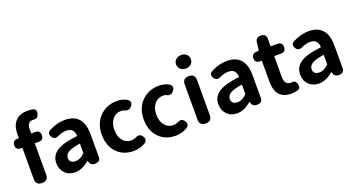

<svg xmlns="http://www.w3.org/2000/svg" viewBox="-51 -1467 3931 2137"><g transform="rotate(-20 1914.0 -399.0)"><path d="M178 0Q104 0 104 -73V-222V-444H83Q29 -444 29 -500Q29 -553 80 -557L104 -559V-605Q104 -699 149 -752Q199 -812 299 -812Q330 -812 363 -805Q405 -792 392 -742Q378 -684 321 -696Q320 -696 319 -696Q251 -696 251 -608V-560H298Q356 -560 356 -502Q356 -444 298 -444H251V-73Q251 0 178 0Z M566 14Q492 14 446 -33Q400 -80 400 -152Q400 -242 476.5 -291.5Q553 -341 722 -359Q718 -456 627 -456Q581 -456 526 -431Q473 -404 446 -453Q420 -500 465 -525Q560 -574 654 -574Q760 -574 814.5 -511.5Q869 -449 869 -327V-163V-60Q869 0 805 0Q749 0 739 -52L738 -60H735Q649 14 566 14ZM614 -101Q667 -101 722 -156V-269Q627 -256 580 -229Q540 -203 540 -164Q540 -101 614 -101Z M1257 14Q1138 14 1062 -63Q984 -144 984 -279Q984 -413 1070 -497Q1152 -574 1270 -574Q1335 -574 1389 -543Q1433 -512 1400 -467Q1363 -417 1308 -449Q1291 -454 1277 -454Q1213 -454 1173.5 -406Q1134 -358 1134 -279Q1134 -201 1173 -153.5Q1212 -106 1273 -106Q1303 -106 1328 -118Q1382 -150 1414 -97Q1440 -54 1397 -23Q1332 14 1257 14Z M1754 14Q1635 14 1559 -63Q1481 -144 1481 -279Q1481 -413 1567 -497Q1649 -574 1767 -574Q1832 -574 1886 -543Q1930 -512 1897 -467Q1860 -417 1805 -449Q1788 -454 1774 -454Q1710 -454 1670.5 -406Q1631 -358 1631 -279Q1631 -201 1670 -153.5Q1709 -106 1770 -106Q1800 -106 1825 -118Q1879 -150 1911 -97Q1937 -54 1894 -23Q1829 14 1754 14Z M2116 0Q2043 0 2043 -73V-487Q2043 -560 2116 -560Q2189 -560 2189 -487V-280V-73Q2189 0 2116 0ZM2117 -650Q2079 -650 2054 -672.5Q2029 -695 2029 -730Q2029 -766 2054 -788Q2079 -810 2117 -810Q2155 -810 2179.5 -788Q2204 -766 2204 -730Q2204 -696 2179.5 -673Q2155 -650 2117 -650Z M2485 14Q2411 14 2365 -33Q2319 -80 2319 -152Q2319 -242 2395.5 -291.5Q2472 -341 2641 -359Q2637 -456 2546 -456Q2500 -456 2445 -431Q2392 -404 2365 -453Q2339 -500 2384 -525Q2479 -574 2573 -574Q2679 -574 2733.5 -511.5Q2788 -449 2788 -327V-163V-60Q2788 0 2724 0Q2668 0 2658 -52L2657 -60H2654Q2568 14 2485 14ZM2533 -101Q2586 -101 2641 -156V-269Q2546 -256 2499 -229Q2459 -203 2459 -164Q2459 -101 2533 -101Z M3124 14Q2940 14 2940 -196V-444H2915Q2861 -444 2861 -500Q2861 -553 2912 -557L2947 -560L2958 -653Q2964 -710 3023 -710Q3087 -710 3087 -649V-560H3167Q3225 -560 3225 -502Q3225 -444 3167 -444H3087V-320V-196Q3087 -102 3163 -102Q3164 -102 3165 -102Q3217 -114 3230 -59Q3241 -7 3198 5Q3160 14 3124 14Z M3454 14Q3380 14 3334 -33Q3288 -80 3288 -152Q3288 -242 3364.5 -291.5Q3441 -341 3610 -359Q3606 -456 3515 -456Q3469 -456 3414 -431Q3361 -404 3334 -453Q3308 -500 3353 -525Q3448 -574 3542 -574Q3648 -574 3702.5 -511.5Q3757 -449 3757 -327V-163V-60Q3757 0 3693 0Q3637 0 3627 -52L3626 -60H3623Q3537 14 3454 14ZM3502 -101Q3555 -101 3610 -156V-269Q3515 -256 3468 -229Q3428 -203 3428 -164Q3428 -101 3502 -101Z"/></g></svg>

Font: GenSenRounded JP B
Style: Regular
Weight: 700
Version: Version 1.501;PS 1;hotconv 16.6.51;makeotf.lib2.5.65220